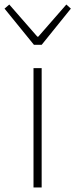

<svg xmlns="http://www.w3.org/2000/svg" viewBox="-43 -828 333 848"><path d="M105 0V-527H141V0ZM107 -630 -23 -790 -2 -808 122 -666H126L250 -808L270 -790L141 -630Z"/></svg>

Font: Noto Sans TC Thin
Style: Regular
Weight: 100
Designer: Ryoko NISHIZUKA 西塚涼子 (kana, bopomofo & ideographs); Paul D. Hunt (Latin, Greek & Cyrillic); Sandoll Communications 산돌커뮤니
Foundry: Adobe
Version: Version 2.004-H2;hotconv 1.0.118;makeotfexe 2.5.65603